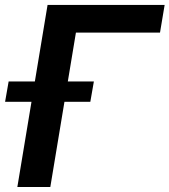

<svg xmlns="http://www.w3.org/2000/svg" viewBox="-43 -747 677 767"><path d="M614.7 -727.3 596.2 -616.8H260.3L158 0H26.3L147 -727.3ZM-22.7 -340.2 -8.5 -421.5H332L317.8 -340.2Z"/></svg>

Font: Inter UI Semi Bold
Style: Italic
Weight: 600
Italic angle: -9.39999°
Designer: Rasmus Andersson
Foundry: rsms
Version: 3.2;8d6f07862